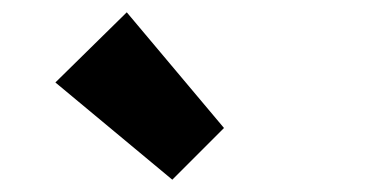

<svg xmlns="http://www.w3.org/2000/svg" viewBox="-20 -864 600 312"><path d="M260 -572 70 -730 186 -844 344 -656Z"/></svg>

Font: Assistant ExtraBold
Style: Regular
Weight: 800
Designer: Hebrew By Ben Nathan, Latin by Paul Hunt
Version: Version 2.001;PS 002.001;hotconv 1.0.88;makeotf.lib2.5.64775